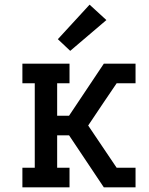

<svg xmlns="http://www.w3.org/2000/svg" viewBox="-20 -803 640 823"><path d="M480 -446 508 -489V-530H561V-446ZM76 0V-84H129V-446H76V-530H278V-446H225V-307H276L425 -530H508V-488L480 -446L423 -362L358 -265L480 -84H561V0H508V-42V0H425L276 -223H225V-84H278V0ZM281 -585 228 -635 364 -783 436 -717Z"/></svg>

Font: Iosevka Slab Medium Extended
Style: Regular
Weight: 500
Width: 7
Monospace: yes
Designer: Belleve Invis
Foundry: Belleve Invis
Version: Version 11.1.1; ttfautohint (v1.8.3)